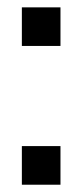

<svg xmlns="http://www.w3.org/2000/svg" viewBox="-20 -507 226 527"><path d="M40 -106H146V0H40ZM40 -486.8H146V-380.9H40Z"/></svg>

Font: VL Bebas Neue Bold
Style: Regular
Weight: 700
Designer: Ryoichi Tsunekawa
Foundry: Ryoichi Tsunekawa
Version: Version 1.300